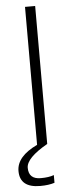

<svg xmlns="http://www.w3.org/2000/svg" viewBox="-63 -729 380 968"><g transform="rotate(-5 127.5 -245.0)"><path d="M102.5 0V-698.2H153.8V0Q45.4 61.5 45.4 111.3Q45.4 168.9 106.4 168.9Q147.9 168.9 173.3 159.2V198.2Q143.6 208 100.6 208Q-2.4 208 -2.4 123.5Q-2.4 49.8 102.5 0Z"/></g></svg>

Font: Sansation Light
Style: Light
Weight: 300
Designer: Bernd Montag
Version: Version 1.301